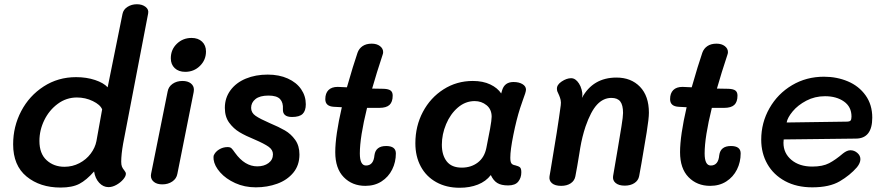

<svg xmlns="http://www.w3.org/2000/svg" viewBox="-20 -876 4172 906"><path d="M42 -195Q42 -279 80 -351.5Q118 -424 186 -468Q254 -512 339 -512Q388 -512 428.5 -498.5Q469 -485 488 -464L558 -810Q562 -831 581.5 -843.5Q601 -856 626 -856Q651 -856 667 -843.5Q683 -831 679 -812L561 -198Q552 -147 552 -113Q552 -98 555.5 -89.5Q559 -81 566.5 -72Q574 -63 574 -56Q574 -44 561 -29Q548 -14 529 -3.5Q510 7 492 7Q467 7 448 -13.5Q429 -34 424 -67Q388 -26 354.5 -8.5Q321 9 266 9Q169 9 105.5 -43Q42 -95 42 -195ZM435 -210 462 -360Q453 -382 418 -399Q383 -416 343 -416Q293 -416 252.5 -386Q212 -356 189 -309Q166 -262 166 -211Q166 -151 200 -120Q234 -89 284 -89Q322 -89 354.5 -106Q387 -123 408 -151Q429 -179 435 -210Z M786 -601Q786 -642 814.5 -669.5Q843 -697 884 -697Q915 -697 933.5 -679.5Q952 -662 952 -633Q952 -593 923.5 -565Q895 -537 854 -537Q823 -537 804.5 -554.5Q786 -572 786 -601ZM692 -47Q692 -53 693 -56L771 -444Q775 -467 794.5 -480.5Q814 -494 841 -494Q866 -494 880.5 -482.5Q895 -471 895 -453Q895 -446 894 -442L817 -56Q813 -33 793 -19.5Q773 -6 746 -6Q721 -6 706.5 -17.5Q692 -29 692 -47Z M988 -123Q987 -134 988 -141Q995 -159 1013.5 -170.5Q1032 -182 1054 -182Q1066 -182 1072 -176.5Q1078 -171 1089 -155Q1135 -91 1194 -91Q1226 -91 1247 -106.5Q1268 -122 1268 -148Q1268 -169 1247.5 -183.5Q1227 -198 1183 -217Q1139 -235 1110.5 -252Q1082 -269 1061.5 -297Q1041 -325 1041 -367Q1041 -414 1067.5 -450Q1094 -486 1140 -505Q1186 -524 1243 -524Q1297 -524 1338 -505.5Q1379 -487 1401 -455Q1423 -423 1423 -384Q1423 -353 1408 -338.5Q1393 -324 1358 -324Q1313 -324 1315 -361Q1317 -392 1301.5 -408.5Q1286 -425 1247 -425Q1206 -425 1185.5 -408.5Q1165 -392 1165 -367Q1165 -344 1186 -329.5Q1207 -315 1253 -295Q1296 -277 1324.5 -260.5Q1353 -244 1373 -216Q1393 -188 1393 -147Q1393 -96 1364 -61Q1335 -26 1288 -9Q1241 8 1187 8Q1134 8 1090 -12Q1046 -32 1019 -62.5Q992 -93 988 -123Z M1848 -152Q1848 -111 1830.5 -76Q1813 -41 1780.5 -20Q1748 1 1704 1Q1642 1 1602 -40Q1562 -81 1562 -158Q1562 -236 1593 -370L1556 -372Q1515 -374 1515 -408Q1515 -436 1530 -451Q1545 -466 1574 -466Q1587 -466 1617 -464Q1647 -569 1667 -627Q1674 -647 1691 -658.5Q1708 -670 1734 -670Q1758 -670 1773 -658.5Q1788 -647 1788 -630Q1788 -624 1785 -616Q1758 -535 1736 -458Q1754 -457 1791 -457Q1814 -456 1823.5 -448.5Q1833 -441 1833 -425Q1833 -395 1818 -381Q1803 -367 1770 -367H1712Q1678 -229 1678 -152Q1678 -95 1707 -95Q1743 -95 1747 -144Q1753 -187 1802 -187Q1848 -187 1848 -152Z M2440 -63Q2440 -37 2425.5 -19Q2411 -1 2378 -1Q2345 -1 2326.5 -12.5Q2308 -24 2296 -50Q2273 -20 2235 -5Q2197 10 2149 10Q2086 10 2038.5 -16.5Q1991 -43 1965.5 -90.5Q1940 -138 1940 -200Q1940 -281 1975.5 -348Q2011 -415 2073 -454.5Q2135 -494 2211 -494Q2259 -494 2293.5 -477.5Q2328 -461 2345 -435L2350 -452Q2362 -489 2403 -489Q2429 -489 2445.5 -479Q2462 -469 2462 -453Q2462 -442 2447 -403L2434 -365Q2417 -312 2402.5 -240Q2388 -168 2388 -132Q2388 -113 2393 -105.5Q2398 -98 2411 -96Q2427 -92 2433.5 -86.5Q2440 -81 2440 -63ZM2275 -178Q2285 -226 2292.5 -268Q2300 -310 2300 -325Q2300 -360 2276 -379.5Q2252 -399 2220 -399Q2176 -399 2140.5 -368.5Q2105 -338 2085 -290Q2065 -242 2065 -193Q2065 -144 2088 -114.5Q2111 -85 2159 -85Q2203 -85 2234.5 -109Q2266 -133 2275 -178Z M3042 -344Q3042 -317 3031.5 -251.5Q3021 -186 3007 -106L2996 -45Q2992 -24 2973.5 -12Q2955 0 2928 0Q2900 0 2885 -12.5Q2870 -25 2873 -45L2895 -174Q2905 -233 2912.5 -279.5Q2920 -326 2920 -343Q2920 -380 2907 -397Q2894 -414 2865 -414Q2827 -414 2797.5 -382.5Q2768 -351 2743 -279Q2727 -231 2718 -178L2714 -153Q2704 -90 2695 -44Q2691 -23 2673 -11Q2655 1 2628 1Q2599 1 2584.5 -11.5Q2570 -24 2573 -44L2578 -73Q2612 -273 2626 -379Q2628 -393 2625.5 -404Q2623 -415 2619 -424.5Q2615 -434 2613 -438Q2608 -446 2608 -456Q2607 -476 2630.5 -491.5Q2654 -507 2675 -507Q2696 -507 2712 -482Q2720 -470 2724.5 -453Q2729 -436 2728 -426L2726 -414Q2778 -510 2889 -510Q2958 -510 3000 -466.5Q3042 -423 3042 -344Z M3475 -152Q3475 -111 3457.5 -76Q3440 -41 3407.5 -20Q3375 1 3331 1Q3269 1 3229 -40Q3189 -81 3189 -158Q3189 -236 3220 -370L3183 -372Q3142 -374 3142 -408Q3142 -436 3157 -451Q3172 -466 3201 -466Q3214 -466 3244 -464Q3274 -569 3294 -627Q3301 -647 3318 -658.5Q3335 -670 3361 -670Q3385 -670 3400 -658.5Q3415 -647 3415 -630Q3415 -624 3412 -616Q3385 -535 3363 -458Q3381 -457 3418 -457Q3441 -456 3450.5 -448.5Q3460 -441 3460 -425Q3460 -395 3445 -381Q3430 -367 3397 -367H3339Q3305 -229 3305 -152Q3305 -95 3334 -95Q3370 -95 3374 -144Q3380 -187 3429 -187Q3475 -187 3475 -152Z M3572 -217Q3572 -297 3611 -365.5Q3650 -434 3717.5 -474Q3785 -514 3868 -514Q3929 -514 3981 -492Q4033 -470 4064.5 -426Q4096 -382 4096 -321Q4096 -222 4018 -222L3678 -218Q3677 -212 3677 -202Q3677 -153 3714.5 -121.5Q3752 -90 3813 -90Q3862 -90 3892.5 -106Q3923 -122 3958 -152Q3977 -167 3993 -167Q4011 -167 4025.5 -154.5Q4040 -142 4040 -125Q4040 -107 4024 -87Q3991 -49 3942.5 -20.5Q3894 8 3813 8Q3739 8 3684.5 -21.5Q3630 -51 3601 -102Q3572 -153 3572 -217ZM3974 -302Q3989 -302 3993.5 -307Q3998 -312 3998 -326Q3998 -372 3962.5 -397Q3927 -422 3873 -422Q3825 -422 3785 -401Q3745 -380 3720.5 -350.5Q3696 -321 3692 -298Z"/></svg>

Font: Mali SemiBold
Style: Italic
Weight: 600
Italic angle: -10°
Version: Version 1.000; ttfautohint (v1.6)